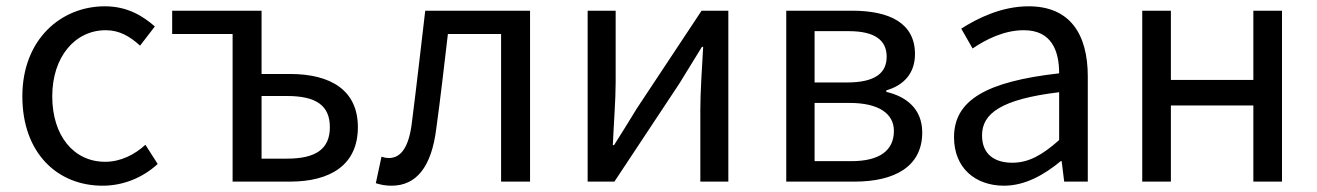

<svg xmlns="http://www.w3.org/2000/svg" viewBox="-20 -577 4185 610"><path d="M306 13C371 13 433 -12 481 -56L442 -117C408 -86 364 -63 314 -63C214 -63 146 -146 146 -271C146 -396 218 -481 316 -481C360 -481 393 -461 425 -432L472 -493C433 -527 384 -557 313 -557C174 -557 51 -452 51 -271C51 -91 162 13 306 13Z M719 0H901C1030 0 1117 -53 1117 -173C1117 -291 1030 -342 901 -342H811V-543H527V-469H719ZM811 -73V-272H892C984 -272 1028 -242 1028 -173C1028 -104 984 -73 892 -73Z M1224 13C1303 13 1351 -47 1366 -168C1380 -268 1391 -369 1403 -469H1572V0H1664V-543H1331C1317 -425 1304 -308 1289 -191C1280 -110 1254 -75 1216 -75C1206 -75 1199 -77 1192 -79L1174 5C1190 10 1204 13 1224 13Z M1847 0H1932L2138 -311C2158 -344 2189 -394 2210 -428H2214C2210 -357 2205 -284 2205 -227V0H2294V-543H2209L2003 -232C1983 -199 1952 -149 1931 -116H1927C1930 -186 1936 -259 1936 -316V-543H1847Z M2478 0H2695C2821 0 2910 -47 2910 -156C2910 -233 2857 -271 2796 -285V-290C2852 -306 2887 -345 2887 -405C2887 -504 2806 -543 2687 -543H2478ZM2568 -315V-478H2677C2761 -478 2797 -448 2797 -397C2797 -346 2762 -315 2671 -315ZM2568 -65V-250H2679C2772 -250 2820 -216 2820 -161C2820 -100 2776 -65 2685 -65Z M3170 13C3237 13 3298 -22 3350 -65H3353L3361 0H3436V-334C3436 -468 3380 -557 3248 -557C3161 -557 3084 -518 3034 -486L3070 -423C3113 -452 3170 -481 3233 -481C3322 -481 3345 -414 3345 -344C3114 -318 3011 -259 3011 -141C3011 -43 3079 13 3170 13ZM3196 -60C3142 -60 3100 -85 3100 -147C3100 -217 3162 -262 3345 -284V-132C3292 -85 3249 -60 3196 -60Z M3609 0H3700V-242H3962V0H4053V-543H3962V-323H3700V-543H3609Z"/></svg>

Font: Noto Sans T Chinese Regular
Style: Regular
Weight: 400
Designer: Ryoko NISHIZUKA (kana & ideographs); Paul D. Hunt (Latin, Greek & Cyrillic); Wenlong ZHANG (bopomofo); Sandoll Communica
Foundry: Adobe Systems Incorporated
Version: Version 1.000;PS 1;hotconv 1.0.78;makeotf.lib2.5.61930